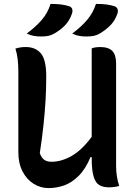

<svg xmlns="http://www.w3.org/2000/svg" viewBox="-20 -951 690 984"><path d="M239 -931Q271 -931 293.5 -928Q316 -925 335 -919Q348 -914 350.5 -903Q353 -892 348 -879Q336 -845 313.5 -821.5Q291 -798 258 -779Q242 -770 227 -767Q212 -764 190 -764Q171 -764 153.5 -767Q136 -770 117 -779Q164 -814 194.5 -849.5Q225 -885 239 -931ZM472 -931Q504 -931 526 -928Q548 -925 567 -919Q580 -914 583 -903Q586 -892 581 -879Q569 -845 546 -821.5Q523 -798 491 -779Q475 -770 459.5 -767Q444 -764 422 -764Q403 -764 386 -767Q369 -770 350 -779Q397 -814 427 -849.5Q457 -885 472 -931ZM229 13Q188 13 152.5 -9Q117 -31 95.5 -72.5Q74 -114 74 -171V-584Q74 -619 70.5 -648Q67 -677 59 -702Q84 -710 112 -710Q162 -710 189.5 -677.5Q217 -645 217 -559Q217 -497 213.5 -437Q210 -377 203 -311Q196 -245 184 -166Q193 -141 207.5 -131.5Q222 -122 244 -122Q295 -122 347.5 -152Q400 -182 450 -250V-703Q460 -707 471 -708.5Q482 -710 492 -710Q536 -710 555.5 -690Q575 -670 575 -626V-101Q575 -46 591 2Q568 9 537 9Q509 9 489.5 -2Q470 -13 460 -45.5Q450 -78 450 -140V-146H444Q418 -84 382.5 -49Q347 -14 308 -0.5Q269 13 229 13Z"/></svg>

Font: Recursive Sn Csl St SmB
Style: Regular
Weight: 600
Version: Version 1.079;hotconv 1.0.112;makeotfexe 2.5.65598; ttfautoh